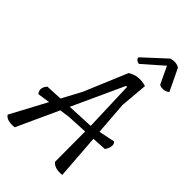

<svg xmlns="http://www.w3.org/2000/svg" viewBox="-290 -1048 1146 1146"><g transform="rotate(45 282.5 -475.5)"><path d="M449 -339 551 -360Q563 -352 561.5 -331.5Q560 -311 544 -289L453 -284L474 0Q413 7 388 -25L387 -280L253 -273L193 -264L72 0Q7 6 -11 -24L111 -252L32 -240Q6 -274 39 -310L144 -315L210 -438L324 -710Q379 -745 448 -724L433 -550ZM218 -319 387 -327 376 -646 367 -644ZM455 -903 329 -792Q301 -796 299 -818L440 -948Q484 -959 510 -940L576 -802Q560 -788 538 -787Q516 -786 506 -795Z"/></g></svg>

Font: Tillana
Style: Regular
Weight: 400
Designer: Lipi Raval (Devanagari, Latin), Jonny Pinhorn (Latin)
Foundry: Indian Type Foundry
Version: Version 2.003;PS 1.0;hotconv 1.0.79;makeotf.lib2.5.61930; tt